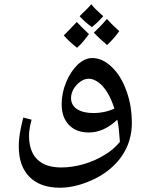

<svg xmlns="http://www.w3.org/2000/svg" viewBox="-20 -621 689 900"><path d="M261 259Q169 259 118.5 208.5Q68 158 68 65Q68 46 70 27.5Q72 9 76.5 -14.5Q81 -38 89 -70L128 -60Q116 -14 116 14Q116 88 154.5 126Q193 164 267 164Q318 164 372 148.5Q426 133 472 104Q493 92 510.5 76.5Q528 61 542 44Q540 15 537.5 -11Q535 -37 530 -60Q498 -30 465 -15Q432 0 396 0Q337 0 303 -35.5Q269 -71 269 -132Q269 -185 290 -235.5Q311 -286 344 -318Q378 -349 412 -349Q460 -349 504 -307Q548 -265 573 -194Q598 -126 598 -44Q598 19 572.5 73Q547 127 499 168Q468 195 427.5 215.5Q387 236 344 247.5Q301 259 261 259ZM419 -91Q443 -91 467.5 -96Q492 -101 516 -112Q503 -155 483 -187.5Q463 -220 440 -236Q417 -252 396 -252Q375 -252 355.5 -237.5Q336 -223 324 -202Q313 -181 313 -162Q313 -128 341 -109.5Q369 -91 419 -91ZM341 -397Q321 -413 305.5 -427.5Q290 -442 279 -455Q292 -468 307.5 -484Q323 -500 340 -518Q346 -511 360.5 -496.5Q375 -482 397 -461Q386 -446 372.5 -429.5Q359 -413 341 -397ZM482 -410Q464 -425 448.5 -439.5Q433 -454 420 -468Q431 -478 446.5 -494Q462 -510 481 -532Q492 -520 506.5 -505.5Q521 -491 539 -475Q528 -459 514 -443Q500 -427 482 -410ZM411 -494Q395 -505 380.5 -518Q366 -531 353 -545Q370 -562 384 -575.5Q398 -589 408 -601Q418 -588 432 -574.5Q446 -561 464 -545Q448 -527 434 -514Q420 -501 411 -494Z"/></svg>

Font: Noto Naskh Arabic Medium
Style: Regular
Weight: 500
Designer: Monotype Design Team, David Williams, Mohamad Dakak and Nizar Qandah
Foundry: Monotype Imaging Inc.
Version: Version 2.016